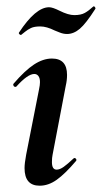

<svg xmlns="http://www.w3.org/2000/svg" viewBox="-20 -581 323 610"><path d="M58 -47Q58 -62 63 -89L104 -297Q107 -311 107 -320Q107 -333 102 -339.5Q97 -346 89 -346Q68 -346 32 -306Q31 -305 29 -305Q25 -305 23 -308.5Q21 -312 23 -315Q59 -357 88 -376Q117 -395 145 -395Q193 -395 193 -343Q193 -326 189 -309L147 -89Q145 -80 145 -66Q145 -42 160 -42Q170 -42 182.5 -51Q195 -60 213 -77Q215 -79 217 -79Q220 -79 222 -75.5Q224 -72 221 -69Q187 -29 160.5 -10Q134 9 106 9Q58 9 58 -47ZM46 -470Q44 -470 41.5 -472.5Q39 -475 40 -477Q93 -558 136 -558Q147 -558 169 -547Q197 -533 216 -533Q237 -533 249.5 -540Q262 -547 276 -560L278 -561Q280 -561 282 -558Q284 -555 283 -553Q253 -506 233.5 -489.5Q214 -473 193 -473Q181 -473 169 -478Q157 -483 154 -484Q128 -497 108 -497Q89 -497 78.5 -492Q68 -487 59.5 -480Q51 -473 47 -470Z"/></svg>

Font: Cormorant Garamond
Style: Bold Italic
Weight: 700
Italic angle: -10°
Designer: Christian Thalmann (Catharsis Fonts)
Foundry: Catharsis Fonts
Version: Version 4.000